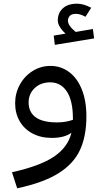

<svg xmlns="http://www.w3.org/2000/svg" viewBox="-20 -747 543 1040"><path d="M490 -539 277 -504 271 -554 335 -565Q315 -583 304 -601.5Q293 -620 293 -637Q293 -676 320 -701.5Q347 -727 398 -727Q432 -727 474 -705L443 -656Q415 -672 391 -672Q368 -672 358 -661Q348 -650 348 -635Q348 -608 390 -574L483 -590ZM448 -117Q448 -9 413 66Q378 141 296 192Q214 243 73 273L45 186Q198 152 273 101Q348 50 367 -28Q329 0 261 0Q200 0 155 -24.5Q110 -49 86 -91.5Q62 -134 62 -188Q62 -242 87.5 -288.5Q113 -335 157 -362.5Q201 -390 254 -390Q309 -390 353.5 -357.5Q398 -325 423 -263Q448 -201 448 -117ZM375 -98V-103Q375 -202 342 -251.5Q309 -301 252 -301Q201 -301 168 -270Q135 -239 135 -192Q135 -140 173 -112Q211 -84 289 -84Q336 -84 375 -98Z"/></svg>

Font: FiraGO
Style: Regular
Weight: 400
Designer: bBox Type
Foundry: bBox Type GmbH
Version: Version 1.001;April 20, 2020;FontCreator 12.0.0.2555 64-bit